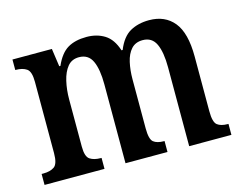

<svg xmlns="http://www.w3.org/2000/svg" viewBox="-81 -671 1004 795"><g transform="rotate(-15 421.0 -273.5)"><path d="M19 0V-47H27Q56 -47 73.5 -59Q91 -71 91 -117V-423Q91 -467 73.5 -479Q56 -491 27 -491H25V-536H194L205 -459H210Q232 -509 264 -528Q296 -547 345 -547Q389 -547 422 -526.5Q455 -506 471 -456H476Q497 -508 531.5 -527.5Q566 -547 613 -547Q681 -547 719 -500.5Q757 -454 757 -353V-118Q757 -71 772.5 -59Q788 -47 817 -47H820V0H639V-338Q639 -403 622.5 -438.5Q606 -474 566 -474Q535 -474 517 -454Q499 -434 491.5 -400.5Q484 -367 484 -328V-118Q484 -71 499 -59Q514 -47 543 -47H546V0H366V-338Q366 -403 349.5 -438.5Q333 -474 293 -474Q262 -474 244 -452Q226 -430 217.5 -393.5Q209 -357 209 -315V-113Q209 -70 226.5 -58.5Q244 -47 273 -47H276V0Z"/></g></svg>

Font: Noto Serif Thai Condensed SemiBold
Style: Regular
Weight: 600
Width: 3
Designer: Monotype Design Team
Foundry: Monotype Imaging Inc.
Version: Version 2.002; ttfautohint (v1.8.4.7-5d5b)